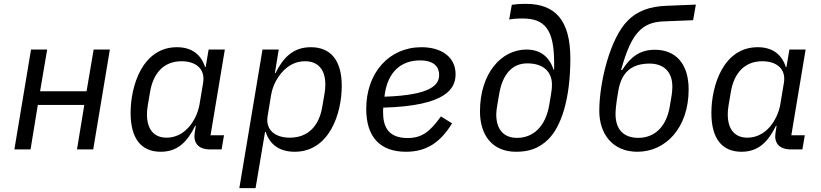

<svg xmlns="http://www.w3.org/2000/svg" viewBox="-20 -772 4241 992"><path d="M54.3 0H137.8L175.4 -229.8H415.5L377.8 0H461.6L547.6 -516H463.8L427.2 -300.4H187.1L223.7 -516H140.3Z M810.7 12.1C899.5 12.1 948.5 -41.2 988.6 -122.2H991.8L986.2 -87C978 -38 1000.7 0 1065.3 0H1125L1137.4 -73.2H1067.8L1141.7 -516H1057.9L1042.6 -425.8H1039.4C1018.1 -492.5 968.4 -528.1 894.2 -528.1C717.7 -528.1 654.8 -331.7 654.8 -188.2C654.8 -57.2 708.8 12.1 810.7 12.1ZM739.3 -180.8C739.3 -193.9 740.4 -208.1 743.3 -225.9L755.3 -296.5C771 -391.3 823.9 -455.6 918 -455.6C992.9 -455.6 1041.2 -415.1 1029.5 -344.5L1011 -233.3C1002.8 -186.4 981.9 -146.3 957 -116.8C922.9 -77.8 882.1 -60.7 840.9 -60.7C773.8 -60.7 739.3 -105.8 739.3 -180.8Z M1216.6 199.9H1300.4L1349.4 -90.2H1353C1374.3 -23.4 1426.1 12.1 1502.5 12.1C1681.1 12.1 1745.7 -184.3 1745.7 -328.1C1745.7 -458.8 1690 -528.1 1585.9 -528.1C1494.7 -528.1 1443.5 -474.8 1403.4 -394.2H1400.2L1420.1 -516H1336.3ZM1362.6 -171.5 1381 -282.7C1389.2 -330.3 1412.3 -370.7 1437.5 -399.1C1472.3 -438.2 1512.8 -455.6 1555.4 -455.6C1625.7 -455.6 1660.9 -410.2 1660.9 -335.2C1660.9 -322.1 1660.2 -307.9 1657 -290.1L1644.9 -219.5C1629.3 -124.6 1574.2 -60.7 1477.3 -60.7C1401.3 -60.7 1350.9 -100.9 1362.6 -171.5Z M2077.8 12.1C2188.6 12.1 2258.2 -41.2 2315.7 -134.6L2258.2 -170.5C2200.3 -89.8 2158.4 -58.9 2085.9 -58.9C1981.2 -58.9 1959.2 -122.9 1959.2 -193.2C1959.2 -195.7 1959.2 -206 1960.2 -215.9C2286.6 -224.8 2333.8 -315 2333.8 -388.5C2333.8 -479 2258.9 -528.1 2157.7 -528.1C1990.4 -528.1 1872.2 -396.3 1872.2 -209.2C1872.2 -61.8 1946 12.1 2077.8 12.1ZM1966.6 -272.4 1967.7 -282.7C1983 -397.4 2049.4 -459.9 2150.2 -459.9C2222.7 -459.9 2248.9 -426.1 2248.9 -384.9C2248.9 -336.3 2213.1 -280.5 1966.6 -272.4Z M2646 12.1C2709.2 12.1 2763.1 -2.8 2813.6 -52.9C2879.6 -119.3 2926.8 -259.9 2926.8 -469.5C2926.8 -667.6 2848.7 -752.1 2696.7 -752.1C2665.8 -752.1 2637.1 -749.6 2624.3 -747.2L2610.8 -671.5C2625.7 -674 2647.7 -676.5 2680 -676.5C2793 -676.5 2843 -621.8 2843 -448.5V-412.3H2839.8C2818.5 -478.3 2772 -516 2700.3 -516C2569.2 -516 2459.9 -392 2459.9 -196.4C2459.9 -74.6 2522.7 12.1 2646 12.1ZM2544 -181.5C2544 -195.3 2546.2 -209.9 2550.1 -234L2559.3 -286.9C2576 -387.1 2625.7 -444.6 2704.2 -444.6C2793.7 -444.6 2831.7 -395.6 2831.7 -335.2C2831.7 -313.6 2828.8 -294.4 2826.3 -281.2L2817.5 -228.3C2798.3 -117.5 2734.4 -59.7 2651.6 -59.7C2586.3 -59.7 2544 -98.4 2544 -181.5Z M3273.1 12.1C3420.1 12.1 3538 -112.6 3538 -309.7C3538 -446.4 3467.7 -514.9 3364.3 -514.9C3287.3 -514.9 3239.3 -479.8 3194.2 -410.2H3188.9C3215.6 -506.4 3242.5 -569.2 3277.3 -606.5C3311.4 -644.5 3353.3 -659.8 3411.6 -661.6L3561.1 -667.6L3575.3 -748.2L3425.4 -742.2C3333.5 -739.3 3270.6 -713.1 3223.4 -665.5C3131.7 -573.9 3076.3 -345.5 3076.3 -199.2C3076.3 -80.3 3144.9 12.1 3273.1 12.1ZM3160.2 -183.2C3160.2 -201 3163.4 -233.7 3167.3 -258.5L3174.4 -301.1C3189.3 -392.4 3237.2 -443.5 3336.3 -443.5C3405.9 -443.5 3453.8 -404.1 3453.8 -324.9C3453.8 -311.1 3452.4 -294.4 3450.3 -280.2L3440.3 -220.9C3423.7 -121.4 3365.4 -59.7 3277.7 -59.7C3207 -59.7 3160.2 -98.4 3160.2 -183.2Z M3811.4 12.1C3900.2 12.1 3949.2 -41.2 3989.3 -122.2H3992.5L3986.9 -87C3978.7 -38 4001.4 0 4066.1 0H4125.7L4138.1 -73.2H4068.5L4142.4 -516H4058.6L4043.3 -425.8H4040.1C4018.8 -492.5 3969.1 -528.1 3894.9 -528.1C3718.4 -528.1 3655.5 -331.7 3655.5 -188.2C3655.5 -57.2 3709.5 12.1 3811.4 12.1ZM3740.1 -180.8C3740.1 -193.9 3741.1 -208.1 3744 -225.9L3756 -296.5C3771.7 -391.3 3824.6 -455.6 3918.7 -455.6C3993.6 -455.6 4041.9 -415.1 4030.2 -344.5L4011.7 -233.3C4003.6 -186.4 3982.6 -146.3 3957.7 -116.8C3923.7 -77.8 3882.8 -60.7 3841.6 -60.7C3774.5 -60.7 3740.1 -105.8 3740.1 -180.8Z"/></svg>

Font: Margiela Mono Italic Text It
Style: Regular
Weight: 400
Designer: Mike Abbink, Paul van der Laan, Pieter van Rosmalen
Foundry: Bold Monday
Version: Version 2.003 2021